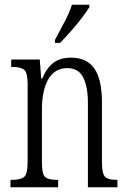

<svg xmlns="http://www.w3.org/2000/svg" viewBox="-20 -786 536 806"><path d="M24 0V-31H31Q67 -31 81.5 -43.5Q96 -56 96 -105V-433Q96 -481 81.5 -493Q67 -505 32 -505H27V-536H147L153 -456H157Q176 -501 204.5 -522.5Q233 -544 278 -544Q344 -544 376 -498.5Q408 -453 408 -355V-105Q408 -56 421.5 -43.5Q435 -31 469 -31H473V0H349V-355Q349 -421 329.5 -460.5Q310 -500 262 -500Q210 -500 183 -453.5Q156 -407 156 -326V-103Q156 -54 170 -42.5Q184 -31 218 -31H224V0ZM211 -619Q233 -660 252 -696Q271 -732 282 -766H355V-756Q345 -739 324.5 -712Q304 -685 279 -656.5Q254 -628 232 -606H211Z"/></svg>

Font: Noto Serif Sinhala ExtraCondensed Light
Style: Regular
Weight: 300
Width: 2
Designer: Jelle Bosma - Monotype Design Team
Foundry: Monotype Imaging Inc.
Version: Version 2.007; ttfautohint (v1.8.4.7-5d5b)